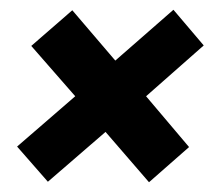

<svg xmlns="http://www.w3.org/2000/svg" viewBox="-20 -458 452 393"><path d="M285 -85 196 -188 78 -86 15 -158 134 -261 44 -364 128 -437 216 -334 335 -438 397 -365 279 -261 367 -157Z"/></svg>

Font: Alumni Sans Thin Black
Style: Italic
Weight: 900
Italic angle: -8°
Version: Version 1.016